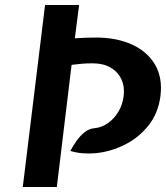

<svg xmlns="http://www.w3.org/2000/svg" viewBox="-20 -747 663 767"><path d="M71 0 160 -727H296L279 -594Q301 -595.5 321.2 -596.2Q341.5 -597 364 -597Q445 -597 506.2 -569.5Q567.5 -542 598.8 -489.8Q630 -437.5 621 -364Q612.5 -295 573.2 -245.8Q534 -196.5 477.5 -168.5Q421 -140.5 361 -135Q338.5 -133 313.2 -134.5Q288 -136 261 -144Q271 -163 285 -183.2Q299 -203.5 317.2 -218.2Q335.5 -233 358 -235Q386 -237.5 411 -255Q436 -272.5 453 -300.8Q470 -329 474 -364Q478.5 -401 464.8 -430.5Q451 -460 421.8 -477Q392.5 -494 351 -494Q324 -494 309 -492.5Q294 -491 266 -488L207 0Z"/></svg>

Font: Expletus Sans
Style: Bold Italic
Weight: 700
Italic angle: -7°
Version: Version 7.500